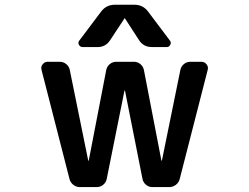

<svg xmlns="http://www.w3.org/2000/svg" viewBox="-20 -803 1040 802"><path d="M502.9 -724.6Q502.9 -726.6 501 -726.6Q499 -726.6 499 -724.6L440.4 -635.7Q421.9 -606.4 387.7 -606.4H325.2Q314.5 -606.4 309.6 -616.2Q304.7 -626 311.5 -633.8L403.3 -755.9Q424.8 -783.2 460 -783.2H542Q576.2 -783.2 597.7 -755.9L689.5 -633.8Q696.3 -626 691.4 -616.2Q686.5 -606.4 676.8 -606.4H614.3Q579.1 -606.4 560.5 -635.7ZM502 -424.8Q502 -424.8 501 -424.8Q500 -424.8 500 -424.8L425.8 -55.7Q422.9 -41 411.1 -31.2Q399.4 -21.5 383.8 -21.5H313.5Q298.8 -21.5 286.6 -30.8Q274.4 -40 270.5 -54.7L153.3 -511.7Q152.3 -514.6 152.3 -518.6Q152.3 -527.3 158.2 -534.2Q166 -544.9 178.7 -544.9H229.5Q245.1 -544.9 256.8 -535.2Q268.6 -525.4 271.5 -510.7L348.6 -131.8Q348.6 -131.8 349.6 -131.8Q350.6 -131.8 350.6 -131.8L423.8 -510.7Q426.8 -525.4 438.5 -535.2Q450.2 -544.9 465.8 -544.9H540Q554.7 -544.9 566.4 -535.2Q578.1 -525.4 581.1 -510.7L654.3 -131.8Q654.3 -131.8 655.3 -131.8Q656.2 -131.8 656.2 -131.8L733.4 -510.7Q736.3 -525.4 748 -535.2Q759.8 -544.9 774.4 -544.9H821.3Q835 -544.9 842.8 -534.2Q848.6 -527.3 848.6 -518.6Q848.6 -514.6 847.7 -511.7L730.5 -54.7Q726.6 -40 714.4 -30.8Q702.1 -21.5 686.5 -21.5H616.2Q601.6 -21.5 589.8 -31.2Q578.1 -41 575.2 -55.7Z"/></svg>

Font: Gen Jyuu Gothic L Monospace Medium
Style: Regular
Weight: 500
Designer: [Source Han Sans]
Ryoko NISHIZUKA  (kana & ideographs); Paul D. Hunt (Latin, Greek & Cyrillic); Wenlong ZHANG  (bopomofo
Version: Version 1.002.20150607